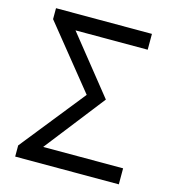

<svg xmlns="http://www.w3.org/2000/svg" viewBox="-107 -804 801 893"><g transform="rotate(15 293.5 -358.0)"><path d="M47.9 0V-53.7L294.9 -363.3L52.7 -663.1V-715.8H514.6V-639.6H167L386.7 -365.2L162.1 -77.1H546.9V0Z"/></g></svg>

Font: Bpmf GenYo Gothic R
Style: R
Weight: 400
Foundry: But Ko
Version: Version 1.320